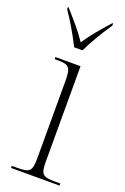

<svg xmlns="http://www.w3.org/2000/svg" viewBox="-149 -814 563 862"><g transform="rotate(20 133.0 -383.0)"><path d="M106 -606H146C167 -651 206 -716 234 -756V-766H230C190 -721 156 -682 126 -637C96 -682 61 -721 21 -766H18V-756C46 -716 84 -651 106 -606ZM25 0H257V-10H236C170 -10 162 -18 162 -86V-536H42V-526H54C111 -526 121 -517 121 -450V-85C121 -17 112 -10 47 -10H25Z"/></g></svg>

Font: Noto Serif Display SemiCondensed ExtraLight
Style: Regular
Weight: 200
Width: 4
Designer: Monotype Design Team
Foundry: Monotype Imaging Inc.
Version: Version 2.009